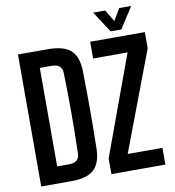

<svg xmlns="http://www.w3.org/2000/svg" viewBox="-101 -1057 1043 1146"><g transform="rotate(-10 420.5 -484.0)"><path d="M55.5 0V-800H237Q333.5 -800 376 -760.8Q418.5 -721.5 420 -631Q421.5 -548.5 422 -474.5Q422.5 -400.5 422 -326.2Q421.5 -252 420 -169.5Q418.5 -79 376.5 -39.5Q334.5 0 240 0ZM170 -101.5H240Q274 -101.5 289.5 -115.2Q305 -129 305.5 -157.5Q307.5 -223 308.2 -282.8Q309 -342.5 309 -400.5Q309 -458.5 308.2 -518.5Q307.5 -578.5 305.5 -643.5Q305 -671.5 289 -685Q273 -698.5 237 -698.5H170ZM481 0V-95.5L702 -698.5H493V-800H824.5V-702L597.5 -101.5H808V0ZM624 -840 541 -968H614L656.5 -896.5L699 -968H771.5L689 -840Z"/></g></svg>

Font: Big Shoulders Text Thin
Style: Bold
Weight: 700
Version: Version 2.002